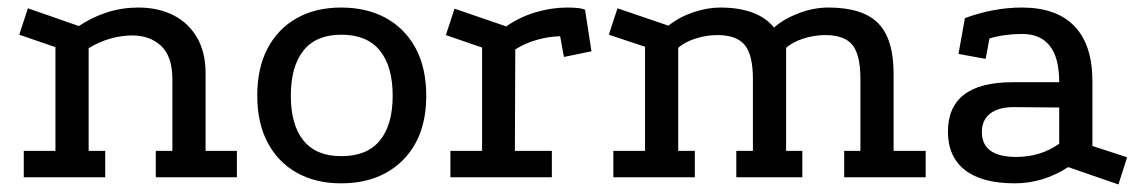

<svg xmlns="http://www.w3.org/2000/svg" viewBox="-20 -470 3029 509"><path d="M43 0V-70H127V-345L31 -378L54 -448L189 -401Q225 -425 264.5 -437.5Q304 -450 347 -450Q399 -450 439 -430Q479 -410 502 -371Q525 -332 525 -276V-70H608V0H393V-70H437V-260Q437 -320 407.5 -348Q378 -376 330 -376Q302 -376 272 -367.5Q242 -359 215 -342V-70H259V0Z M884 -450Q953 -450 1003.5 -422Q1054 -394 1082 -342Q1110 -290 1110 -216Q1110 -108 1048.5 -46Q987 16 884 16Q817 16 767 -12Q717 -40 689.5 -92Q662 -144 662 -216Q662 -290 689.5 -342Q717 -394 767 -422Q817 -450 884 -450ZM885 -378Q818 -378 784.5 -336Q751 -294 751 -216Q751 -139 784.5 -97.5Q818 -56 885 -56Q953 -56 987 -97.5Q1021 -139 1021 -216Q1021 -294 987 -336Q953 -378 885 -378Z M1322 -400Q1358 -425 1400 -437.5Q1442 -450 1484 -450Q1520 -450 1531 -444L1548 -334L1475 -319L1465 -374Q1433 -373 1402 -364Q1371 -355 1346 -339L1345 -70H1443V0H1174V-70H1258V-344L1162 -377L1185 -447Z M1606 0V-70H1690V-346L1594 -378L1617 -448L1752 -402Q1781 -425 1818 -437.5Q1855 -450 1890 -450Q1938 -450 1974 -437Q2010 -424 2032 -397Q2058 -420 2097.5 -435Q2137 -450 2176 -450Q2267 -450 2308 -408.5Q2349 -367 2349 -274V-70H2434V0H2218V-70H2261V-261Q2261 -324 2240 -350.5Q2219 -377 2168 -377Q2138 -377 2109 -367.5Q2080 -358 2064 -343V-70H2107V0H1932V-70H1976V-261Q1976 -324 1954.5 -350.5Q1933 -377 1882 -377Q1852 -377 1823 -367.5Q1794 -358 1778 -343V-70H1822V0Z M2812 -27Q2745 16 2670 16Q2584 16 2539 -18.5Q2494 -53 2493 -119Q2492 -252 2664 -252H2788Q2788 -317 2763 -348.5Q2738 -380 2690 -380Q2667 -380 2645 -377Q2623 -374 2603 -368L2593 -314L2521 -327L2538 -422Q2576 -436 2614 -443Q2652 -450 2689 -450Q2781 -450 2828.5 -400.5Q2876 -351 2876 -255V-83L2968 -53L2945 19ZM2667 -186Q2627 -186 2605 -169Q2583 -152 2583 -120Q2583 -54 2674 -54Q2739 -54 2788 -89V-185Z"/></svg>

Font: Podkova Medium
Style: Regular
Weight: 500
Designer: Ilya Yudin
Foundry: Cyreal (www.cyreal.org)
Version: Version 2.103